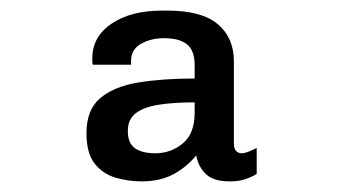

<svg xmlns="http://www.w3.org/2000/svg" viewBox="-20 -716 640 362"><path d="M247 -374Q222 -374 198 -381Q174 -388 158.5 -407.5Q143 -427 143 -465Q143 -509 169 -531Q195 -553 241 -560.5Q287 -568 347 -568V-593Q347 -621 332.5 -632.5Q318 -644 289 -644Q265 -644 246 -633.5Q227 -623 227 -600V-594H155Q154 -597 154 -601Q154 -605 154 -606Q154 -647 190.5 -671.5Q227 -696 285 -696H296Q360 -696 390.5 -670.5Q421 -645 421 -600V-445Q421 -435 425.5 -431Q430 -427 435 -427Q441 -427 448.5 -430Q456 -433 464 -437V-388Q454 -382 442 -378Q430 -374 413 -374Q383 -374 368.5 -387.5Q354 -401 350 -423Q332 -401 307 -387.5Q282 -374 247 -374ZM273 -427Q302 -427 324.5 -445.5Q347 -464 347 -503V-523Q307 -523 279 -518.5Q251 -514 236 -502.5Q221 -491 221 -469Q221 -446 234.5 -436.5Q248 -427 273 -427Z"/></svg>

Font: Chivo Mono Medium
Style: Regular
Weight: 500
Monospace: yes
Designer: Hector Gatti
Foundry: Omnibus-Type
Version: Version 1.008